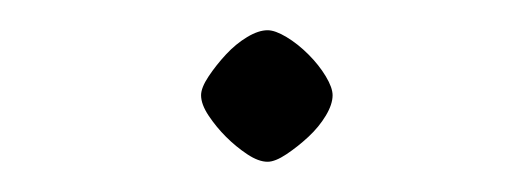

<svg xmlns="http://www.w3.org/2000/svg" viewBox="-20 -421 352 127"><path d="M113 -358Q113 -363 118 -370.5Q123 -378 129.5 -385Q136 -392 143.5 -396.5Q151 -401 157 -401Q162 -401 169.5 -396.5Q177 -392 184 -385Q191 -378 195.5 -370.5Q200 -363 200 -358Q200 -352 195.5 -344.5Q191 -337 184 -330.5Q177 -324 169.5 -319Q162 -314 157 -314Q151 -314 143.5 -319Q136 -324 129.5 -330.5Q123 -337 118 -344.5Q113 -352 113 -358Z"/></svg>

Font: Cane Nero
Style: Regular
Weight: 400
Version: Version 1.000